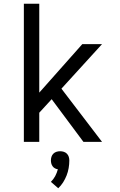

<svg xmlns="http://www.w3.org/2000/svg" viewBox="-20 -755 640 1022"><path d="M424 0 255 -227 189 -155V0H107V-735H189V-262L418 -520H523L307 -283L523 0ZM290 247 251 213Q265 199 274 182Q283 165 288 146Q280 145 272.5 141Q265 137 260 130Q255 123 253 115Q251 107 251 99Q251 89 254 79.5Q257 70 264 63Q271 56 280.5 53Q290 50 300 50Q310 50 319.5 53Q329 56 336 63Q343 70 346 79.5Q349 89 349 99Q349 119 345.5 139.5Q342 160 334.5 179Q327 198 316 215.5Q305 233 290 247Z"/></svg>

Font: Iosevka Extended
Style: Regular
Weight: 400
Width: 7
Monospace: yes
Designer: Belleve Invis
Foundry: Belleve Invis
Version: Version 32.5.0; ttfautohint (v1.8.4)